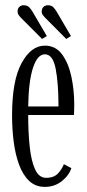

<svg xmlns="http://www.w3.org/2000/svg" viewBox="-20 -702 332 732"><path d="M151 10.5Q115.5 10.5 91.5 -12Q67.5 -34.5 53 -73.5Q38.5 -112.5 32.2 -161.5Q26 -210.5 26 -263Q26 -394.5 62.2 -461.2Q98.5 -528 151 -528Q192 -528 216.5 -494.8Q241 -461.5 252 -410.2Q263 -359 263 -305Q263 -294.5 262.8 -284Q262.5 -273.5 262 -263.5H87.5Q87.5 -197.5 93.2 -143Q99 -88.5 113.8 -56.2Q128.5 -24 156 -24Q186 -24 201.8 -41.5Q217.5 -59 223.5 -76L252 -61Q243 -33 215.5 -11.2Q188 10.5 151 10.5ZM151 -495Q123 -495 106 -444Q89 -393 87.5 -296H203Q203 -385 192.2 -440Q181.5 -495 151 -495ZM232.5 -553.5 155.5 -631Q148 -638.5 143.5 -644.5Q139 -650.5 139 -658Q139 -669.5 146 -675.8Q153 -682 162.5 -682Q176 -682 183.2 -674.5Q190.5 -667 196 -657.5L250.5 -564.5ZM140.5 -553.5 63 -631Q55.5 -638.5 51.2 -644.5Q47 -650.5 47 -658Q47 -669.5 53.8 -675.8Q60.5 -682 70 -682Q84 -682 91.2 -674.5Q98.5 -667 104 -657.5L158.5 -564.5Z"/></svg>

Font: Imbue 10pt Light
Style: Regular
Weight: 300
Designer: Tyler Finck
Foundry: Etcetera Type Company
Version: Version 1.102; ttfautohint (v1.8.3)